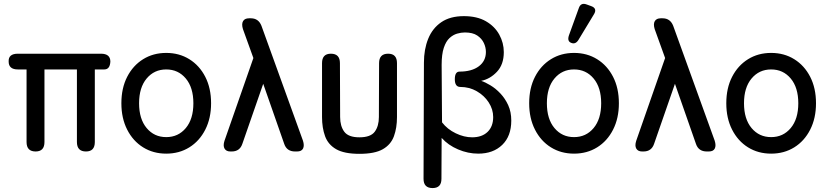

<svg xmlns="http://www.w3.org/2000/svg" viewBox="-20 -770 4209 976"><path d="M161 0Q115 0 115 -48V-417H71Q24 -417 24 -457Q22 -497 71 -497H493Q541 -497 541 -457Q539 -417 510 -417H462V-48Q462 0 417 0Q371 0 371 -48V-417H206V-48Q206 0 161 0Z M825 11Q759 11 707.5 -21Q656 -53 626.5 -111Q597 -169 597 -245Q597 -322 626.5 -379.5Q656 -437 707.5 -469Q759 -501 825 -501Q891 -501 942.5 -469Q994 -437 1023.5 -379.5Q1053 -322 1053 -245Q1053 -169 1023.5 -111Q994 -53 942.5 -21Q891 11 825 11ZM825 -73Q886 -73 924.5 -119Q963 -165 963 -245Q963 -325 924.5 -371Q886 -417 825 -417Q764 -417 725.5 -371Q687 -325 687 -245Q687 -165 725.5 -119Q764 -73 825 -73Z M1151 0Q1130 0 1121.5 -14.5Q1113 -29 1121 -54L1268 -475L1215 -622Q1207 -648 1215.5 -662.5Q1224 -677 1246 -677H1255Q1294 -677 1309 -639L1520 -55Q1528 -30 1520.5 -15Q1513 0 1490 0H1480Q1438 0 1425 -38L1318 -344L1212 -39Q1199 0 1158 0Z M1807 12Q1730 12 1689 -11.5Q1648 -35 1632.5 -77.5Q1617 -120 1617 -175V-449Q1617 -497 1662 -497Q1708 -497 1708 -449L1709 -175Q1709 -129 1730 -100.5Q1751 -72 1807 -72Q1864 -72 1885 -100.5Q1906 -129 1906 -175L1907 -449Q1907 -497 1953 -497Q1998 -497 1998 -449V-175Q1998 -120 1982.5 -77.5Q1967 -35 1926 -11.5Q1885 12 1807 12Z M2179 186Q2133 186 2133 139L2135 -452Q2135 -519 2156.5 -572.5Q2178 -626 2223 -657Q2268 -688 2338 -688Q2405 -688 2450 -662Q2495 -636 2518 -594Q2541 -552 2541 -505Q2541 -442 2506 -405Q2471 -368 2426 -359Q2447 -352 2473.5 -336Q2500 -320 2524 -294.5Q2548 -269 2563.5 -235Q2579 -201 2579 -157Q2579 -78 2533 -33.5Q2487 11 2411 11Q2359 11 2308.5 -10.5Q2258 -32 2225 -69L2224 139Q2224 186 2179 186ZM2380 -72Q2430 -72 2458.5 -99.5Q2487 -127 2487 -175Q2487 -214 2464.5 -249Q2442 -284 2404 -306Q2366 -328 2320 -328Q2292 -328 2292 -367Q2292 -406 2316 -406Q2378 -406 2414 -433Q2450 -460 2450 -506Q2450 -529 2439.5 -551.5Q2429 -574 2406 -589.5Q2383 -605 2343 -605Q2324 -605 2303.5 -599Q2283 -593 2265 -576.5Q2247 -560 2236 -527Q2225 -494 2225 -440L2227 -148Q2254 -113 2296.5 -92.5Q2339 -72 2380 -72Z M2898 11Q2832 11 2780.5 -21Q2729 -53 2699.5 -111Q2670 -169 2670 -245Q2670 -322 2699.5 -379.5Q2729 -437 2780.5 -469Q2832 -501 2898 -501Q2964 -501 3015.5 -469Q3067 -437 3096.5 -379.5Q3126 -322 3126 -245Q3126 -169 3096.5 -111Q3067 -53 3015.5 -21Q2964 11 2898 11ZM2898 -73Q2959 -73 2997.5 -119Q3036 -165 3036 -245Q3036 -325 2997.5 -371Q2959 -417 2898 -417Q2837 -417 2798.5 -371Q2760 -325 2760 -245Q2760 -165 2798.5 -119Q2837 -73 2898 -73ZM2921 -568Q2906 -543 2884 -552Q2862 -560 2872 -590L2922 -728Q2932 -759 2963 -747L2985 -739Q3002 -733 3005 -722Q3008 -711 2999 -697Z M3244 0Q3223 0 3214.5 -14.5Q3206 -29 3214 -54L3361 -475L3308 -622Q3300 -648 3308.5 -662.5Q3317 -677 3339 -677H3348Q3387 -677 3402 -639L3613 -55Q3621 -30 3613.5 -15Q3606 0 3583 0H3573Q3531 0 3518 -38L3411 -344L3305 -39Q3292 0 3251 0Z M3900 11Q3834 11 3782.5 -21Q3731 -53 3701.5 -111Q3672 -169 3672 -245Q3672 -322 3701.5 -379.5Q3731 -437 3782.5 -469Q3834 -501 3900 -501Q3966 -501 4017.5 -469Q4069 -437 4098.5 -379.5Q4128 -322 4128 -245Q4128 -169 4098.5 -111Q4069 -53 4017.5 -21Q3966 11 3900 11ZM3900 -73Q3961 -73 3999.5 -119Q4038 -165 4038 -245Q4038 -325 3999.5 -371Q3961 -417 3900 -417Q3839 -417 3800.5 -371Q3762 -325 3762 -245Q3762 -165 3800.5 -119Q3839 -73 3900 -73Z"/></svg>

Font: Zen Maru Gothic Medium
Style: Regular
Weight: 500
Designer: Yoshimichi Ohira
Foundry: Positype
Version: Version 1.001